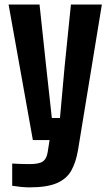

<svg xmlns="http://www.w3.org/2000/svg" viewBox="-20 -620 486 850"><path d="M110.5 209.5Q93.5 209.5 73 207.5Q52.5 205.5 34 202.5V104Q48.5 105 71.8 105.8Q95 106.5 110.5 106.5Q153 106.5 169.8 94.8Q186.5 83 191 54L199.5 0H125.5L18 -600H155L184.5 -324.5L209.5 -97.5H245.5L266 -324.5L294 -600H431L325.5 43.5Q316.5 97.5 296 134.5Q275.5 171.5 232 190.5Q188.5 209.5 110.5 209.5Z"/></svg>

Font: Big Shoulders Text Thin ExtraBold
Style: Regular
Weight: 800
Version: Version 2.002